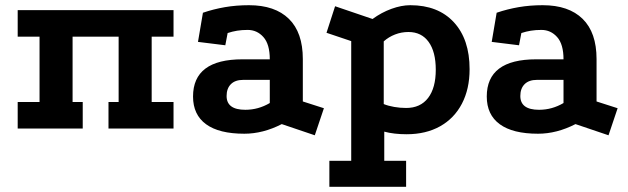

<svg xmlns="http://www.w3.org/2000/svg" viewBox="-20 -494 2414 738"><path d="M48 -455H647V-353H563V-102H647V0H397V-102H436V-353H259V-102H298V0H48V-102H132V-353H48Z M1063 -17Q991 20 919 20Q822 20 772 -16.5Q722 -53 722 -123Q722 -266 912 -266H1017Q1017 -324 992.5 -351.5Q968 -379 932 -379Q910 -379 891.5 -376Q873 -373 855 -367L846 -320L741 -333L760 -445Q801 -459 844.5 -466.5Q888 -474 937 -474Q1037 -474 1090.5 -421.5Q1144 -369 1144 -267V-104L1225 -78L1190 26ZM915 -187Q884 -187 867.5 -170.5Q851 -154 851 -125Q851 -72 923 -72Q973 -72 1017 -98V-187Z M1246 224V124H1330V-336L1235 -368L1268 -470L1412 -421Q1446 -446 1484.5 -460Q1523 -474 1557 -474Q1664 -474 1724.5 -408.5Q1785 -343 1785 -228Q1785 -152 1755.5 -95.5Q1726 -39 1671.5 -8.5Q1617 22 1543 22Q1494 22 1457 12V124H1541V224ZM1541 -79Q1596 -79 1625.5 -117.5Q1655 -156 1655 -226Q1655 -295 1627.5 -333Q1600 -371 1550 -371Q1523 -371 1498.5 -361.5Q1474 -352 1455 -335V-94Q1472 -87 1495 -83Q1518 -79 1541 -79Z M2192 -17Q2120 20 2048 20Q1951 20 1901 -16.5Q1851 -53 1851 -123Q1851 -266 2041 -266H2146Q2146 -324 2121.5 -351.5Q2097 -379 2061 -379Q2039 -379 2020.5 -376Q2002 -373 1984 -367L1975 -320L1870 -333L1889 -445Q1930 -459 1973.5 -466.5Q2017 -474 2066 -474Q2166 -474 2219.5 -421.5Q2273 -369 2273 -267V-104L2354 -78L2319 26ZM2044 -187Q2013 -187 1996.5 -170.5Q1980 -154 1980 -125Q1980 -72 2052 -72Q2102 -72 2146 -98V-187Z"/></svg>

Font: Podkova ExtraBold
Style: Regular
Weight: 800
Designer: Ilya Yudin
Foundry: Cyreal (www.cyreal.org)
Version: Version 2.103